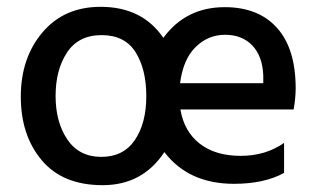

<svg xmlns="http://www.w3.org/2000/svg" viewBox="-20 -534 929 563"><path d="M666 5Q533 5 462 -88Q398 9 281 9Q164 9 102.5 -64Q41 -137 41 -250.5Q41 -364 104.5 -439Q168 -514 275 -514Q397 -514 459 -423Q525 -513 639 -513Q738 -513 792.5 -452Q847 -391 847 -275Q847 -247 841 -213H509Q520 -148 566 -112.5Q612 -77 685.5 -77Q759 -77 813 -115V-27Q755 5 666 5ZM508 -290H752V-312Q750 -369 720 -400.5Q690 -432 640 -432Q590 -432 553.5 -396Q517 -360 508 -290ZM278 -431Q210 -431 176.5 -380Q143 -329 143 -252.5Q143 -176 177.5 -125Q212 -74 277 -74Q342 -74 375.5 -123.5Q409 -173 409 -252Q409 -331 377.5 -381Q346 -431 278 -431Z"/></svg>

Font: Hind Mysuru Medium
Style: Regular
Weight: 500
Designer: Manushi Parikh, Hitesh Malaviya
Foundry: Indian Type Foundry
Version: Version 0.703;PS 1.0;hotconv 1.0.86;makeotf.lib2.5.63406